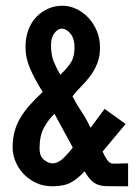

<svg xmlns="http://www.w3.org/2000/svg" viewBox="-20 -647 486 670"><path d="M338 -118Q346 -101 351.5 -92.5Q357 -84 362.5 -80Q368 -76 373.5 -76Q379 -76 387 -76Q392 -76 400.5 -76.5Q409 -77 427 -77V3H387Q366 3 350 2.5Q334 2 321.5 -2.5Q309 -7 298 -18Q287 -29 275 -49Q252 -24 228 -10.5Q204 3 163 3Q130 3 104.5 -9.5Q79 -22 61 -41.5Q43 -61 33.5 -85Q24 -109 24 -132Q24 -163 31 -188.5Q38 -214 51.5 -236.5Q65 -259 84.5 -281Q104 -303 129 -326Q102 -369 85.5 -406.5Q69 -444 69 -483Q69 -516 79 -542.5Q89 -569 106.5 -587.5Q124 -606 147.5 -616.5Q171 -627 198 -627Q223 -627 247 -615.5Q271 -604 289 -584.5Q307 -565 318 -538.5Q329 -512 329 -481Q329 -450 319.5 -426Q310 -402 295.5 -382.5Q281 -363 264 -346Q247 -329 233 -311Q247 -283 264 -258Q281 -233 296 -201L345 -267L419 -214H418ZM170 -250Q150 -231 134 -202.5Q118 -174 118 -129Q118 -102 133.5 -89.5Q149 -77 163 -77Q182 -77 199.5 -93.5Q217 -110 234 -132ZM158 -490Q158 -455 167.5 -432Q177 -409 190 -387V-386Q207 -401 223.5 -423Q240 -445 240 -482Q240 -512 226 -529.5Q212 -547 195 -547Q182 -547 170 -531.5Q158 -516 158 -490Z"/></svg>

Font: Berliner Wand
Style: Regular
Weight: 400
Designer: Peter Wiegel
Foundry: Peter Wiegel
Version: Version 1.000